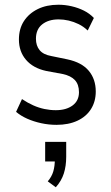

<svg xmlns="http://www.w3.org/2000/svg" viewBox="-20 -519 470 812"><path d="M219 9Q186 9 154 2Q122 -5 95 -17Q68 -29 48 -46L73 -100Q97 -84 120.5 -73.5Q144 -63 168 -58Q192 -53 216 -53Q260 -53 287 -73Q314 -93 314 -129Q314 -162 296.5 -180.5Q279 -199 245 -206L175 -219Q120 -231 90 -266Q60 -301 60 -352Q60 -397 81 -429.5Q102 -462 139.5 -480.5Q177 -499 227 -499Q255 -499 283 -492.5Q311 -486 335 -474Q359 -462 377 -443L351 -390Q333 -407 312.5 -417Q292 -427 270.5 -432Q249 -437 228 -437Q185 -437 158.5 -416Q132 -395 132 -355Q132 -326 147.5 -307Q163 -288 197 -282L265 -268Q326 -255 355.5 -219.5Q385 -184 385 -132Q385 -90 365 -58Q345 -26 307.5 -8.5Q270 9 219 9ZM216 273 182 248Q199 228 205.5 205.5Q212 183 212 154L226 164H171V81H260V144Q260 183 250 214.5Q240 246 216 273Z"/></svg>

Font: Nunito Sans 10pt Condensed
Style: Regular
Weight: 400
Width: 3
Designer: Vernon Adams
Foundry: Vernon Adams
Version: Version 3.101;gftools[0.9.27]